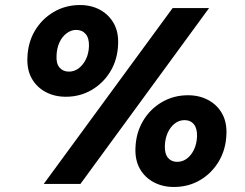

<svg xmlns="http://www.w3.org/2000/svg" viewBox="-20 -732 974 764"><path d="M154 0 667 -700H812L300 0ZM672 12Q627 12 591.5 -7Q556 -26 536.5 -60.5Q517 -95 519 -143Q521 -203 549 -250.5Q577 -298 624 -325.5Q671 -353 728 -353Q773 -353 808.5 -334Q844 -315 863.5 -280.5Q883 -246 881 -198Q879 -138 851 -90.5Q823 -43 776.5 -15.5Q730 12 672 12ZM242 -347Q197 -347 161.5 -366Q126 -385 106.5 -419.5Q87 -454 89 -502Q91 -563 119 -610Q147 -657 194 -684.5Q241 -712 298 -712Q343 -712 378 -693Q413 -674 432.5 -639.5Q452 -605 450 -557Q448 -496 420 -449Q392 -402 345.5 -374.5Q299 -347 242 -347ZM685 -88Q707 -88 724.5 -101.5Q742 -115 752.5 -138Q763 -161 764 -189Q765 -221 751.5 -237.5Q738 -254 714 -254Q693 -254 675.5 -240.5Q658 -227 647.5 -204Q637 -181 636 -152Q635 -120 648.5 -104Q662 -88 685 -88ZM254 -447Q276 -447 293.5 -460.5Q311 -474 322 -496.5Q333 -519 334 -548Q335 -580 321 -596.5Q307 -613 283 -613Q263 -613 245 -599.5Q227 -586 216.5 -563Q206 -540 205 -511Q203 -479 217 -463Q231 -447 254 -447Z"/></svg>

Font: DM Sans 16pt Black
Style: Italic
Weight: 900
Italic angle: -10°
Version: Version 4.004;gftools[0.9.30]